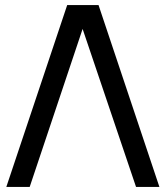

<svg xmlns="http://www.w3.org/2000/svg" viewBox="-20 -740 656 760"><path d="M246 -720H370L611 0H518.5L307 -625.5L97.5 0H5Z"/></svg>

Font: Cns Manrope Med
Style: Regular
Weight: 500
Designer: Mikhail Sharanda
Foundry: Mikhail Sharanda
Version: Version 4.504